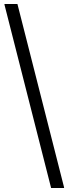

<svg xmlns="http://www.w3.org/2000/svg" viewBox="-20 -820 342 958"><path d="M300 116 299 118H235L2 -798L3 -800H67Z"/></svg>

Font: Minipax
Style: Regular
Weight: 400
Designer: Raphaël Ronot, Igor Stepanchenko (Cyrillic)
Foundry: steppetype
Version: Version 1.002